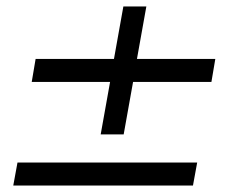

<svg xmlns="http://www.w3.org/2000/svg" viewBox="-20 -573 735 593"><path d="M362 -158H291L320 -320H78L90 -391H332L361 -553H432L403 -391H645L633 -320H391ZM576 0H21L34 -71H589Z"/></svg>

Font: Open Sauce One
Style: Italic
Weight: 400
Italic angle: -10°
Designer: Alfredo Marco Pradil
Foundry: Creative Sauce Fz LLC
Version: Version 1.477